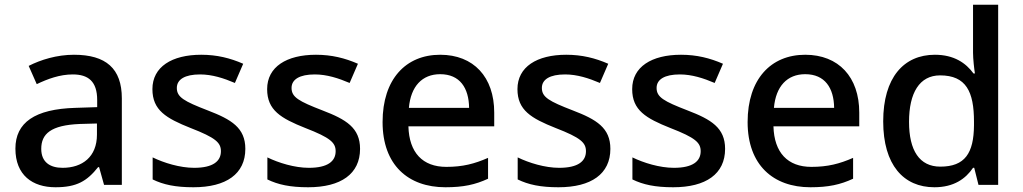

<svg xmlns="http://www.w3.org/2000/svg" viewBox="-20 -780 4314 810"><path d="M292 -549C220 -549 152 -528 101 -502L135 -425C181 -447 232 -466 287 -466C352 -466 390 -437 390 -358V-328L298 -325C127 -320 45 -263 45 -153C45 -41 117 10 214 10C304 10 347 -16 394 -75H398L419 0H494V-365C494 -491 427 -549 292 -549ZM317 -257 389 -259V-212C389 -118 327 -72 244 -72C191 -72 154 -96 154 -152C154 -215 194 -252 317 -257Z M1015 -152C1015 -241 956 -276 857 -314C756 -353 726 -370 726 -409C726 -445 760 -466 824 -466C875 -466 924 -450 971 -430L1006 -511C951 -535 895 -549 829 -549C705 -549 623 -498 623 -404C623 -315 681 -281 784 -240C890 -199 912 -178 912 -142C912 -100 879 -72 799 -72C739 -72 671 -93 624 -116V-23C669 -1 720 10 796 10C934 10 1015 -46 1015 -152Z M1499 -152C1499 -241 1440 -276 1341 -314C1240 -353 1210 -370 1210 -409C1210 -445 1244 -466 1308 -466C1359 -466 1408 -450 1455 -430L1490 -511C1435 -535 1379 -549 1313 -549C1189 -549 1107 -498 1107 -404C1107 -315 1165 -281 1268 -240C1374 -199 1396 -178 1396 -142C1396 -100 1363 -72 1283 -72C1223 -72 1155 -93 1108 -116V-23C1153 -1 1204 10 1280 10C1418 10 1499 -46 1499 -152Z M1837 -549C1692 -549 1594 -446 1594 -265C1594 -84 1702 10 1859 10C1935 10 1985 -1 2039 -26V-114C1982 -89 1932 -76 1863 -76C1763 -76 1706 -136 1703 -247H2065V-305C2065 -455 1978 -549 1837 -549ZM1837 -467C1920 -467 1958 -409 1959 -325H1705C1713 -416 1761 -467 1837 -467Z M2555 -152C2555 -241 2496 -276 2397 -314C2296 -353 2266 -370 2266 -409C2266 -445 2300 -466 2364 -466C2415 -466 2464 -450 2511 -430L2546 -511C2491 -535 2435 -549 2369 -549C2245 -549 2163 -498 2163 -404C2163 -315 2221 -281 2324 -240C2430 -199 2452 -178 2452 -142C2452 -100 2419 -72 2339 -72C2279 -72 2211 -93 2164 -116V-23C2209 -1 2260 10 2336 10C2474 10 2555 -46 2555 -152Z M3039 -152C3039 -241 2980 -276 2881 -314C2780 -353 2750 -370 2750 -409C2750 -445 2784 -466 2848 -466C2899 -466 2948 -450 2995 -430L3030 -511C2975 -535 2919 -549 2853 -549C2729 -549 2647 -498 2647 -404C2647 -315 2705 -281 2808 -240C2914 -199 2936 -178 2936 -142C2936 -100 2903 -72 2823 -72C2763 -72 2695 -93 2648 -116V-23C2693 -1 2744 10 2820 10C2958 10 3039 -46 3039 -152Z M3377 -549C3232 -549 3134 -446 3134 -265C3134 -84 3242 10 3399 10C3475 10 3525 -1 3579 -26V-114C3522 -89 3472 -76 3403 -76C3303 -76 3246 -136 3243 -247H3605V-305C3605 -455 3518 -549 3377 -549ZM3377 -467C3460 -467 3498 -409 3499 -325H3245C3253 -416 3301 -467 3377 -467Z M3922 10C4004 10 4054 -26 4085 -72H4090L4108 0H4191V-760H4085V-558C4085 -531 4090 -488 4093 -470H4087C4055 -514 4005 -549 3924 -549C3793 -549 3706 -453 3706 -268C3706 -84 3792 10 3922 10ZM3947 -77C3859 -77 3815 -145 3815 -266C3815 -388 3859 -462 3946 -462C4056 -462 4089 -393 4089 -267V-251C4088 -134 4051 -77 3947 -77Z"/></svg>

Font: Noto Sans Hanifi Rohingya Medium
Style: Regular
Weight: 500
Designer: Monotype Design Team and DaltonMaag
Foundry: Google LLC
Version: Version 2.102